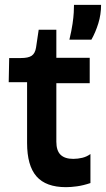

<svg xmlns="http://www.w3.org/2000/svg" viewBox="-20 -762 438 794"><path d="M253 12Q170 12 131 -32.5Q92 -77 92 -171V-422H16L18 -522H67Q97 -522 111 -531.5Q125 -541 129 -565L140 -639H213V-523H351V-418H213V-176Q213 -139 230.5 -122Q248 -105 283 -105Q302 -105 320.5 -109.5Q339 -114 354 -125V-5Q324 5 298.5 8.5Q273 12 253 12ZM267 -598Q276 -636 280 -663.5Q284 -691 285 -710.5Q286 -730 286 -742H398Q398 -702 386.5 -665Q375 -628 358 -598Z"/></svg>

Font: Bricolage Grotesque 17pt SemiBold
Style: Regular
Weight: 600
Version: Version 1.001;gftools[0.9.33.dev8+g029e19f]